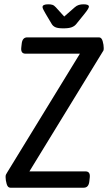

<svg xmlns="http://www.w3.org/2000/svg" viewBox="-20 -874 503 894"><path d="M28 0Q16 0 11 -17.5Q6 -35 6 -50Q6 -58 8 -61.5Q10 -65 14 -72L352 -624H99Q76 -624 79 -652L81 -670Q84 -700 107 -700H441Q453 -700 458 -682.5Q463 -665 463 -650Q463 -642 461.5 -638.5Q460 -635 455 -628L117 -76H378Q401 -76 398 -48L396 -30Q393 0 370 0ZM369 -854Q394 -854 394 -843Q394 -835 373 -809L335 -762Q327 -752 313.5 -747Q300 -742 275 -742Q250 -742 238.5 -747Q227 -752 221 -762L193 -809Q187 -819 182.5 -828Q178 -837 178 -841Q178 -854 205 -854Q216 -854 224 -851.5Q232 -849 240 -840L279 -797L328 -840Q337 -848 347 -851Q357 -854 369 -854Z"/></svg>

Font: Asap Condensed Condensed Regular
Style: Italic
Weight: 400
Width: 3
Italic angle: -6°
Designer: Pablo Cosgaya
Foundry: Omnibus-Type
Version: Version 3.001; ttfautohint (v1.8.4.7-5d5b)